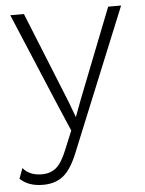

<svg xmlns="http://www.w3.org/2000/svg" viewBox="-53 -542 605 799"><g transform="rotate(-5 249.5 -142.5)"><path d="M483 -500 241 92Q214 160 180.5 187.5Q147 215 95 215Q33 215 -1 181L15 138Q42 171 94 171Q129 171 153 151.5Q177 132 198 80L231 0L178 -124L20 -500H77L230 -121L255 -54L282 -126L429 -500Z"/></g></svg>

Font: Elaine Sans Light
Style: Regular
Weight: 300
Designer: Wei Huang
Foundry: Wei Huang
Version: Version 2.001;December 24, 2019;FontCreator 12.0.0.2547 64-b